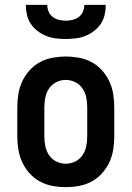

<svg xmlns="http://www.w3.org/2000/svg" viewBox="-20 -760 540 788"><path d="M250 8Q223 8 195.5 3Q168 -2 144 -15Q120 -28 101.5 -48.5Q83 -69 71.5 -93.5Q60 -118 55.5 -145.5Q51 -173 51 -200V-320Q51 -347 55.5 -374.5Q60 -402 71.5 -426.5Q83 -451 101.5 -471.5Q120 -492 144 -505Q168 -518 195.5 -523Q223 -528 250 -528Q277 -528 304.5 -523Q332 -518 356 -505Q380 -492 398.5 -471.5Q417 -451 428.5 -426.5Q440 -402 444.5 -374.5Q449 -347 449 -320V-200Q449 -173 444.5 -145.5Q440 -118 428.5 -93.5Q417 -69 398.5 -48.5Q380 -28 356 -15Q332 -2 304.5 3Q277 8 250 8ZM250 -88Q270 -88 288.5 -97Q307 -106 318.5 -123Q330 -140 334 -160Q338 -180 338 -200V-320Q338 -340 334 -360Q330 -380 318.5 -397Q307 -414 288.5 -423Q270 -432 250 -432Q230 -432 211.5 -423Q193 -414 181.5 -397Q170 -380 166 -360Q162 -340 162 -320V-200Q162 -180 166 -160Q170 -140 181.5 -123Q193 -106 211.5 -97Q230 -88 250 -88ZM250 -600Q230 -600 209.5 -602.5Q189 -605 170 -612.5Q151 -620 134.5 -632.5Q118 -645 106.5 -662Q95 -679 90.5 -699.5Q86 -720 86 -740H174Q174 -726 179.5 -712.5Q185 -699 196.5 -690.5Q208 -682 222 -678.5Q236 -675 250 -675Q264 -675 278 -678.5Q292 -682 303.5 -690.5Q315 -699 320.5 -712.5Q326 -726 326 -740H414Q414 -720 409.5 -699.5Q405 -679 393.5 -662Q382 -645 365.5 -632.5Q349 -620 330 -612.5Q311 -605 290.5 -602.5Q270 -600 250 -600Z"/></svg>

Font: Iosevka Algr
Style: Bold
Weight: 700
Monospace: yes
Designer: Belleve Invis
Foundry: Belleve Invis
Version: Version 26.0.2; ttfautohint (v1.8.3)